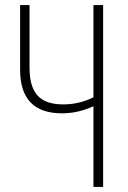

<svg xmlns="http://www.w3.org/2000/svg" viewBox="-20 -734 502 754"><path d="M347 0H385V-714H347V-352C307 -332 267 -324 228 -324C137 -324 96 -368 96 -468V-714H59V-460C59 -346 114 -289 223 -289C265 -289 307 -298 347 -317Z"/></svg>

Font: Noto Sans ExtraCondensed ExtraLight
Style: Regular
Weight: 200
Width: 2
Designer: Monotype Design Team
Foundry: Monotype Imaging Inc.
Version: Version 2.013